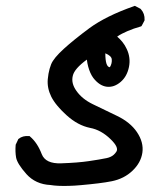

<svg xmlns="http://www.w3.org/2000/svg" viewBox="-20 -438 540 640"><path d="M147.9 178.7Q98.6 176.3 67.9 142.1Q37.6 107.9 33.7 87.4Q30.3 67.9 32.2 45.4V44.4L32.7 43.5L40.5 26.9L41 25.4L42 24.9Q55.7 13.7 76.7 15.6H78.6L80.1 17.1Q104.5 37.6 119.1 75.7Q131.8 108.4 184.1 106.4Q239.7 104.5 275.9 99.1Q312.5 93.8 335.9 88.9Q342.8 87.4 348.6 84.7Q354.5 82 359.1 77.9Q363.8 73.7 367.7 67.9Q377.4 53.7 348.6 25.9Q333 10.7 315.9 1.2Q298.8 -8.3 280.3 -11.7Q239.3 -20 202.1 -53.7Q197.8 -58.1 193.4 -62Q189 -65.9 185.1 -70.1Q181.2 -74.2 177.7 -78.1Q174.3 -82 171.1 -85.7Q168 -89.4 165 -93.3Q162.1 -97.2 159.7 -100.8Q157.2 -104.5 155 -108.2Q152.8 -111.8 150.9 -115.7Q136.7 -144.5 139.2 -173.8Q140.1 -183.6 141.6 -192.1Q143.1 -200.7 145.3 -208.5Q147.5 -216.3 150.4 -223.6Q154.8 -234.4 165.3 -247.1Q175.8 -259.8 192.9 -275.4Q225.6 -305.2 278.8 -344.7Q305.7 -364.3 342.5 -382.6Q379.4 -400.9 426.8 -417.5L429.2 -418.5L431.6 -417.5L448.2 -408.7L448.7 -408.2L449.7 -407.2Q462.9 -392.6 461.9 -371.6V-370.6L461.4 -369.1L452.6 -352.5L451.2 -350.6L448.7 -349.6Q425.8 -343.3 404.3 -334Q395.5 -330.1 386.7 -325.7Q377.9 -321.3 370.6 -315.9Q380.4 -307.6 388.4 -297.6Q396.5 -287.6 402.3 -274.9Q409.2 -260.7 411.1 -245.6Q413.1 -230.5 409.9 -214.8Q406.7 -199.2 399.9 -186.8Q393.1 -174.3 382.3 -165Q371.6 -155.8 359.9 -151.6Q348.1 -147.5 335.9 -148.9Q311.5 -151.9 291 -178.2Q285.6 -185.5 281.2 -195.3Q276.9 -205.1 273.9 -216.1Q271 -227.1 269.5 -239.3Q228 -209 222.7 -185.5Q216.3 -160.6 234.9 -134.8Q253.9 -107.9 289.1 -90.8Q325.7 -72.8 369.1 -52.2Q414.1 -30.8 436.5 2.4Q459.5 36.6 454.6 70.8Q449.7 104.5 421.4 131.3Q393.6 157.7 353 166Q333.5 169.9 307.6 173.1Q281.7 176.3 249 179.2Q227.5 181.2 208.7 181.6Q189.9 182.1 174.8 181.4Q159.7 180.7 147.9 178.7ZM346.2 -213.9Q354 -226.6 352.5 -240.7Q351.1 -252 331.1 -260.3Q331.1 -214.8 346.2 -213.9Z"/></svg>

Font: NaikaiFont
Style: SemiBold
Weight: 600
Version: Version 1.89